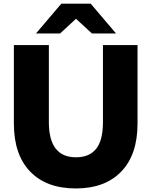

<svg xmlns="http://www.w3.org/2000/svg" viewBox="-20 -1027 838 1061"><path d="M178.9 -842.2 318.9 -1006.7H481.1L621.1 -842.2H487.8L400 -923.3L312.2 -842.2ZM398.9 14.4Q236.7 14.4 146.7 -78.9Q56.7 -172.2 56.7 -344.4V-777.8H250V-352.2Q250 -157.8 400 -157.8Q473.3 -157.8 511.1 -204.4Q548.9 -251.1 548.9 -352.2V-777.8H740V-344.4Q740 -172.2 650 -78.9Q560 14.4 398.9 14.4Z"/></svg>

Font: Paperlogy 9 Black
Style: Regular
Weight: 900
Designer: redesigned by Lee Juim, glyphs from Gmarket Sans & Montserrat
Foundry: PT&
Version: Version 1.001